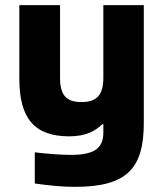

<svg xmlns="http://www.w3.org/2000/svg" viewBox="-20 -520 632 745"><path d="M538 -44V-500H381V-219C381 -154 358 -124 296 -124C235 -124 213 -153 213 -219V-500H55V-215C55 -61 113 9 249 9C313 9 350 -12 377 -38H381V-7C381 48 356 81 256 81C212 81 156 76 115 71V192C180 201 223 205 271 205C475 205 538 132 538 -44Z"/></svg>

Font: LT Wave Alt Black
Style: Regular
Weight: 900
Designer: Daniel Lyons
Version: Version 2.5 (Glyphs App)